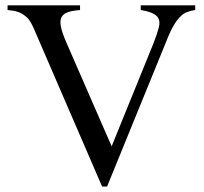

<svg xmlns="http://www.w3.org/2000/svg" viewBox="-20 -682 763 718"><path d="M710 -644.5Q692.9 -642.1 679.2 -636.7Q665.5 -631.3 657.2 -622.6Q631.8 -599.1 610.8 -549.3L380.4 15.6H361.8L114.7 -556.2Q106 -577.6 99.6 -589.6Q93.3 -601.6 88.4 -608.2Q83.5 -614.7 79.6 -617.9Q75.7 -621.1 71.3 -624.5Q60.1 -633.3 45.9 -637.9Q31.7 -642.6 8.3 -644.5V-662.1H279.3V-644.5Q250 -642.1 234.1 -636.5Q218.3 -630.9 211.9 -620.6Q203.1 -607.9 207.3 -584.7Q211.4 -561.5 228 -523.4L397.5 -134.8L553.7 -519.5Q567.9 -556.2 573.7 -578.6Q579.6 -601.1 571.8 -614.3Q569.3 -618.7 565.4 -622.6Q561.5 -626.5 554.4 -630.4Q547.4 -634.3 535.9 -637.9Q524.4 -641.6 506.3 -644.5V-662.1H710Z"/></svg>

Font: Doulos SIL Viet
Style: Regular
Weight: 400
Designer: Walt Agee, Victor Gaultney, Peter Martin, Debbi Hosken, Becca Hirsbrunner
Foundry: SIL International
Version: Version 5.000